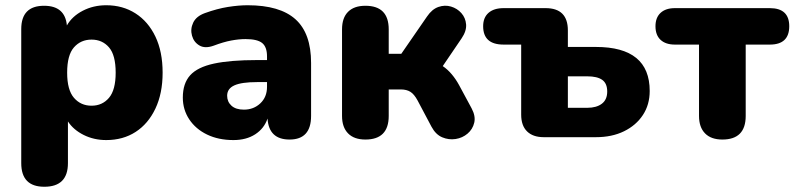

<svg xmlns="http://www.w3.org/2000/svg" viewBox="-20 -523 3029 732"><path d="M329 -120Q370 -120 395.5 -150Q421 -180 421 -246Q421 -313 395.5 -342.5Q370 -372 329 -372Q288 -372 262 -342.5Q236 -313 236 -246Q236 -180 262 -150Q288 -120 329 -120ZM149 189Q61 189 61 99V-412Q61 -501 148 -501Q228 -501 235 -426Q255 -461 295.5 -482Q336 -503 385 -503Q448 -503 496.5 -472Q545 -441 572.5 -383.5Q600 -326 600 -246Q600 -167 572.5 -109Q545 -51 497 -20Q449 11 385 11Q338 11 299 -8.5Q260 -28 239 -60V99Q239 189 149 189Z M870 11Q813 11 769.5 -10Q726 -31 701.5 -68Q677 -105 677 -151Q677 -205 705 -236Q733 -267 795.5 -280.5Q858 -294 960 -294H998V-308Q998 -344 979.5 -359Q961 -374 916 -374Q891 -374 861.5 -368.5Q832 -363 795 -349Q762 -337 740.5 -349.5Q719 -362 712 -387Q705 -412 716.5 -436.5Q728 -461 761 -473Q808 -490 849 -496.5Q890 -503 924 -503Q1047 -503 1106.5 -449.5Q1166 -396 1166 -283V-81Q1166 9 1084 9Q1005 9 1000 -71Q987 -33 953 -11Q919 11 870 11ZM998 -210H960Q901 -210 873.5 -197.5Q846 -185 846 -158Q846 -135 862.5 -120Q879 -105 910 -105Q947 -105 972.5 -129Q998 -153 998 -192Z M1373 9Q1330 9 1307 -14.5Q1284 -38 1284 -81V-411Q1284 -455 1307 -478Q1330 -501 1373 -501Q1462 -501 1462 -411V-318H1510L1608 -460Q1627 -488 1651.5 -496.5Q1676 -505 1699.5 -498Q1723 -491 1739 -473Q1755 -455 1757 -430Q1759 -405 1740 -377L1668 -271Q1687 -258 1702.5 -239.5Q1718 -221 1730 -199L1778 -110Q1794 -80 1788 -55Q1782 -30 1762.5 -13.5Q1743 3 1717 7Q1691 11 1666 0.5Q1641 -10 1625 -40L1572 -140Q1559 -164 1544.5 -173Q1530 -182 1508 -182H1462V-81Q1462 9 1373 9Z M2053 0Q2012 0 1989.5 -22Q1967 -44 1967 -86V-353H1900Q1822 -353 1822 -423Q1822 -456 1842.5 -474Q1863 -492 1900 -492H2060Q2145 -492 2145 -407V-344H2252Q2457 -344 2457 -176Q2457 -124 2431 -84.5Q2405 -45 2359 -22.5Q2313 0 2252 0ZM2145 -112H2219Q2254 -112 2274.5 -127.5Q2295 -143 2295 -174Q2295 -205 2276 -218.5Q2257 -232 2219 -232H2145Z M2734 9Q2691 9 2668 -14.5Q2645 -38 2645 -81V-353H2553Q2518 -353 2498.5 -371Q2479 -389 2479 -423Q2479 -456 2498.5 -474Q2518 -492 2553 -492H2915Q2989 -492 2989 -423Q2989 -353 2915 -353H2823V-81Q2823 9 2734 9Z"/></svg>

Font: Chiron GoRound TC H
Style: Regular
Weight: 900
Designer: Ryoko NISHIZUKA 西塚涼子 (kana, bopomofo & ideographs); Paul D. Hunt (Latin, Greek & Cyrillic); Sandoll Communications 산돌커뮤니
Foundry: Adobe
Version: Version 1.000;hotconv 1.1.1;makeotfexe 2.6.0